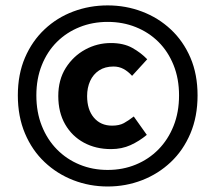

<svg xmlns="http://www.w3.org/2000/svg" viewBox="-20 -675 790 704"><path d="M374.9 8.8Q308.4 8.8 248.9 -14.3Q189.3 -37.4 143.6 -80.6Q97.8 -123.7 71.6 -185.7Q45.4 -247.7 45.4 -325.2Q45.4 -402.6 71.6 -463.6Q97.8 -524.6 143.6 -567.6Q189.3 -610.6 248.9 -632.9Q308.4 -655.2 374.9 -655.2Q441.3 -655.2 500.9 -632.5Q560.5 -609.9 606.2 -567.2Q651.9 -524.6 678.2 -463.6Q704.4 -402.6 704.4 -325.2Q704.4 -247.7 678.2 -185.7Q651.9 -123.7 606.2 -80.6Q560.5 -37.4 500.9 -14.3Q441.3 8.8 374.9 8.8ZM374.9 -51.9Q430.4 -51.9 477.9 -71.5Q525.4 -91 560.9 -127Q596.3 -163 616.4 -213.2Q636.5 -263.5 636.5 -325.2Q636.5 -386.6 616.4 -436.4Q596.3 -486.3 560.9 -521.5Q525.4 -556.6 477.9 -575.6Q430.4 -594.7 374.9 -594.7Q319.3 -594.7 271.9 -575.6Q224.4 -556.6 188.9 -521.5Q153.4 -486.3 133.4 -436.4Q113.3 -386.6 113.3 -325.2Q113.3 -263.5 133.4 -213.2Q153.4 -163 188.9 -127Q224.4 -91 271.9 -71.5Q319.3 -51.9 374.9 -51.9ZM387.2 -128.3Q331.2 -128.3 287.5 -152Q243.8 -175.7 218.8 -219.3Q193.7 -262.9 193.7 -322.9Q193.7 -382.4 221.1 -425.9Q248.6 -469.4 292.5 -493.3Q336.4 -517.2 386.6 -517.2Q432.9 -517.2 464.7 -499.6Q496.4 -482 519.8 -457.7L464.3 -396.9Q449.5 -413.3 432.9 -422.2Q416.3 -431.1 396.1 -431.1Q365.2 -431.1 343.4 -416.9Q321.7 -402.6 310.5 -378Q299.4 -353.3 299.4 -322.9Q299.4 -272.9 324.3 -243.6Q349.2 -214.3 390.9 -214.3Q417.3 -214.3 434.3 -223.6Q451.3 -233 470.5 -247.9L518.3 -180.5Q490.6 -157.4 458.5 -142.8Q426.4 -128.3 387.2 -128.3Z"/></svg>

Font: Mada
Style: Regular
Weight: 400
Designer: Khaled Hosny
Version: Version 1.5